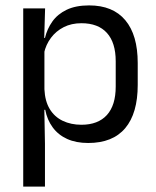

<svg xmlns="http://www.w3.org/2000/svg" viewBox="-20 -519 577 711"><path d="M306.5 10.5Q261.5 10.5 228.5 -4.5Q195.5 -19.5 175 -47.5Q154.5 -75.5 147.5 -112.5H121L144.5 -188.5Q146.5 -144.5 164.2 -115.2Q182 -86 212.5 -71.5Q243 -57 281.5 -57Q343 -57 375.8 -93Q408.5 -129 408.5 -198.5V-292Q408.5 -361 376 -397Q343.5 -433 281.5 -433Q244.5 -433 216 -418.5Q187.5 -404 168.8 -379Q150 -354 143 -322L123 -378.5H146.5Q154.5 -412 173.8 -439.2Q193 -466.5 226.8 -482.8Q260.5 -499 310 -499Q398 -499 444 -444.2Q490 -389.5 490 -285.5V-204.5Q490 -99.5 443.8 -44.5Q397.5 10.5 306.5 10.5ZM146.5 172H66V-488H147L143.5 -370.5L144.5 -345.5V-140L144 -123.5L146.5 13.5Z"/></svg>

Font: Anek Kannada Medium
Style: Regular
Weight: 400
Version: Version 1.003